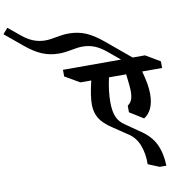

<svg xmlns="http://www.w3.org/2000/svg" viewBox="-761 -1397 1695 1794"><g transform="rotate(-10 86.5 -499.5)"><path d="M600 -642Q637 -512 637 -424Q637 -344 612.5 -289.5Q588 -235 542 -207L412 -288V-351Q440 -371 451.5 -400Q463 -429 463 -478Q463 -529 448 -642H285Q257 -518 257 -411Q257 -323 280 -270Q303 -217 356 -183L471 -103Q583 -32 625 58Q667 148 670 264H607L500 220Q502 123 472 42.5Q442 -38 376 -82L239 -174Q151 -231 117 -288Q83 -345 83 -419Q83 -503 117 -642H14L-126 -723V-786H425L312 -880Q252 -929 200 -948.5Q148 -968 92 -968Q45 -968 -16 -955Q-43 -950 -73 -946Q-103 -942 -133 -942Q-220 -942 -293.5 -972.5Q-367 -1003 -451 -1073L-616 -1210L-570 -1263L-461 -1173Q-403 -1125 -350 -1105Q-297 -1085 -241 -1085Q-194 -1085 -133 -1098Q-106 -1103 -76 -1107Q-46 -1111 -16 -1111Q71 -1111 144.5 -1080.5Q218 -1050 302 -980L535 -786H652L789 -705V-642Z"/></g></svg>

Font: InknutAntiqua
Style: Bold
Weight: 700
Designer: Claus Eggers Srensen
Foundry: Claus Eggers Srensen
Version: Version 1.000; ttfautohint (v1.2) -l 7 -r 28 -G 50 -x 13 -D 